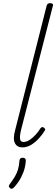

<svg xmlns="http://www.w3.org/2000/svg" viewBox="-20 -910 353 1205"><path d="M120 15Q87 15 73.5 -12Q60 -39 75 -93L273 -875Q276 -883 280.5 -886.5Q285 -890 296 -890Q305 -890 310 -885.5Q315 -881 312 -874L113 -98Q104 -62 105.5 -40.5Q107 -19 127 -19Q147 -19 167 -32.5Q187 -46 204.5 -65.5Q222 -85 234 -105Q240 -112 245 -112.5Q250 -113 255 -109Q263 -103 263.5 -98.5Q264 -94 260 -89Q247 -67 225 -42.5Q203 -18 176.5 -1.5Q150 15 120 15ZM43 270Q36 265 35.5 259.5Q35 254 41 246Q59 222 72 200.5Q85 179 92.5 155Q100 131 102 99Q103 89 108 84.5Q113 80 122 80Q132 80 137 84.5Q142 89 142 97Q142 115 135.5 142.5Q129 170 113 202Q97 234 68 266Q63 271 56.5 274Q50 277 43 270Z"/></svg>

Font: Playwrite IS Thin
Style: Regular
Weight: 250
Designer: Veronika Burian, José Scaglione
Foundry: TypeTogether
Version: Version 1.002